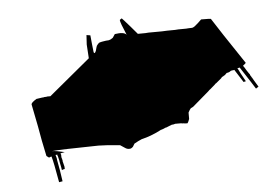

<svg xmlns="http://www.w3.org/2000/svg" viewBox="-43 -553 920 636"><g transform="rotate(-5 417.0 -235.0)"><path d="M60.5 -238.3Q62.5 -227.5 75.2 -164.1Q83 -117.2 94.7 -63.5Q95.7 -62.5 96.7 -62.5L98.6 -60.5Q99.6 -60.5 100.6 -59.6L102.5 -57.6Q109.4 -60.5 111.3 -60.5Q117.2 -41 128.9 26.4L140.6 24.4Q137.7 6.8 134.8 -13.7Q130.9 -34.2 128.9 -45.9Q128.9 -52.7 125 -64.5Q129.9 -64.5 130.9 -65.4V-63.5Q130.9 -61.5 131.8 -60.5Q132.8 -59.6 132.8 -57.6Q136.7 -42 136.7 -39.1Q138.7 -31.2 140.1 -22.5Q141.6 -13.7 141.6 -12.7Q148.4 -15.6 151.4 -15.6Q151.4 -25.4 150.4 -26.4Q148.4 -33.2 147.5 -38.1Q146.5 -39.1 146.5 -45.9Q145.5 -46.9 145.5 -49.8Q144.5 -50.8 144.5 -52.7Q143.6 -53.7 143.6 -57.6V-63.5Q142.6 -64.5 142.6 -66.4L141.6 -68.4Q152.3 -70.3 156.2 -71.3Q127.9 -78.1 114.3 -78.1Q136.7 -81.1 269.5 -83Q290 -83 340.8 -78.1L355.5 -68.4Q363.3 -62.5 372.1 -63.5Q377 -63.5 382.8 -69.3L388.7 -79.1Q402.3 -86.9 414.1 -91.8Q444.3 -98.6 476.6 -115.2L478.5 -116.2Q479.5 -117.2 481.4 -117.2L487.3 -119.1Q490.2 -120.1 494.1 -122.1Q495.1 -123 498 -123Q507.8 -127 512.7 -128.9Q514.6 -128.9 515.6 -129.9L517.6 -130.9H521.5Q523.4 -130.9 524.4 -131.8Q527.3 -131.8 528.3 -132.8H532.2H548.8Q549.8 -131.8 557.6 -131.8Q558.6 -130.9 569.3 -130.9Q571.3 -132.8 572.3 -135.7L574.2 -138.7V-140.6L576.2 -144.5V-148.4V-158.2V-166Q581.1 -175.8 585 -179.7L592.8 -183.6L647.5 -230.5L649.4 -232.4L651.4 -234.4Q652.3 -235.4 655.3 -237.3Q660.2 -242.2 662.1 -243.2Q667 -248 668.9 -249L673.8 -253.9L675.8 -254.9Q690.4 -267.6 693.4 -269.5Q696.3 -274.4 700.2 -275.4Q701.2 -275.4 703.1 -277.3Q706.1 -278.3 708 -280.3L712.9 -285.2Q713.9 -286.1 715.8 -286.1Q722.7 -287.1 728.5 -292Q733.4 -292 734.4 -293H738.3L739.3 -293.9L766.6 -251L774.4 -252.9Q758.8 -280.3 758.8 -281.2Q752 -295.9 750 -297.9L757.8 -299.8Q798.8 -237.3 805.7 -225.6Q812.5 -230.5 814.5 -231.4Q795.9 -261.7 795.9 -262.7L794.9 -263.7L793.9 -265.6L793 -267.6Q791 -269.5 790 -272.5L789.1 -275.4L787.1 -277.3Q786.1 -279.3 785.2 -280.3L779.3 -289.1Q779.3 -290 778.3 -291Q777.3 -291 777.3 -293L776.4 -293.9Q775.4 -294.9 775.4 -295.9L771.5 -301.8Q769.5 -303.7 769.5 -304.7L771.5 -306.6Q773.4 -308.6 775.4 -309.6L779.3 -313.5Q701.2 -429.7 676.8 -468.8Q675.8 -469.7 644.5 -469.7Q632.8 -458 623 -450.2Q621.1 -448.2 615.2 -445.3Q614.3 -444.3 601.6 -444.3Q600.6 -443.4 566.4 -443.4Q563.5 -442.4 529.3 -442.4Q525.4 -441.4 466.8 -441.4Q464.8 -440.4 431.6 -440.4Q420.9 -453.1 408.7 -467.3Q396.5 -481.4 390.6 -487.8Q384.8 -494.1 382.8 -496.1L380.9 -495.1Q380.9 -494.1 379.9 -494.1Q378.9 -494.1 377.9 -493.2L377 -492.2L376 -491.2Q376 -483.4 394.5 -440.4Q386.7 -451.2 355.5 -446.3L347.7 -434.6Q339.8 -428.7 334 -427.7Q326.2 -427.7 310.5 -424.8Q301.8 -422.9 300.8 -421.9L296.9 -418Q295.9 -417 293.9 -414.1L293 -413.1L291 -407.2Q289.1 -399.4 288.1 -396.5Q283.2 -384.8 280.3 -392.6Q280.3 -393.6 277.3 -419.9Q274.4 -447.3 274.4 -449.2L261.7 -451.2L259.8 -419.9Q261.7 -385.7 262.7 -374Q158.2 -287.1 125 -259.8H114.3Q113.3 -258.8 104.5 -258.8Q103.5 -257.8 97.7 -257.8Q84 -255.9 78.1 -254.9Q60.5 -244.1 60.5 -238.3Z"/></g></svg>

Font: My Font
Style: x-wing-ships
Weight: 500
Version: Version 0.001